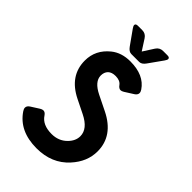

<svg xmlns="http://www.w3.org/2000/svg" viewBox="-272 -1020 1129 1129"><g transform="rotate(45 293.0 -455.5)"><path d="M210.9 -921.4Q239.3 -921.4 254.9 -897L297.9 -830.1L340.8 -897Q356.4 -921.4 384.8 -921.4H420.4Q439.5 -921.4 439.5 -908.7Q439.5 -901.4 430.2 -888.2L367.7 -800.3Q350.6 -776.4 330.6 -776.4H265.1Q245.1 -776.4 228 -800.3L165.5 -888.2Q156.2 -901.4 156.2 -908.7Q156.2 -921.4 175.3 -921.4ZM262.7 9.8Q119.6 9.8 53.2 -89.8Q45.4 -101.6 45.4 -111.3Q45.4 -126.5 63 -137.7L112.8 -169.4Q124.5 -176.8 133.8 -176.8Q148.4 -176.8 159.7 -159.7Q190.4 -112.3 266.1 -112.3Q323.7 -112.3 361.8 -150.4Q395 -183.6 395 -222.7Q395 -283.7 313 -324.2L228 -366.2Q98.6 -430.2 98.6 -556.2Q98.6 -645 171.4 -703.6Q219.2 -742.2 291.5 -742.2Q405.8 -742.2 454.1 -669.9Q461.9 -658.2 461.9 -648.4Q461.9 -633.3 444.3 -622.1L391.1 -588.4Q379.4 -581.1 370.1 -581.1Q356 -581.5 344.2 -598.1Q328.6 -620.1 291 -620.1Q259.8 -620.1 243.2 -604Q227.1 -587.4 227.1 -560.1Q227.1 -509.8 300.8 -473.6L393.1 -428.2Q529.8 -360.8 529.8 -231.4Q529.8 -145.5 464.8 -74.2Q389.2 9.8 262.7 9.8Z"/></g></svg>

Font: Simply Mono
Style: Bold
Weight: 700
Designer: Wojciech Kalinowski "wmk69" (wmk69@o2.pl)
Foundry: Wojciech Kalinowski "wmk69" (wmk69@o2.pl)
Version: Version 1.0.0